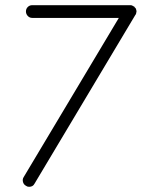

<svg xmlns="http://www.w3.org/2000/svg" viewBox="-20 -721 627 740"><path d="M503 -665 502 -664 113 -13Q107 -1 92 -1Q85 -1 80 -5Q71 -10 68.5 -20Q66 -30 71 -38L438 -652H104Q94 -652 87 -659.5Q80 -667 80 -677Q80 -687 87 -694Q94 -701 104 -701H481H483H486Q487 -700 488 -700Q489 -700 490 -699Q492 -699 493 -698H494V-697L495 -696Q496 -696 497 -696L498 -695V-694L500 -692L501 -691L503 -689Q503 -687 504 -687Q504 -685 505 -684V-682Q505 -681 506 -680V-677V-675Q506 -673 505 -673V-670Q505 -669 504 -668V-667Q503 -666 503 -665Z"/></svg>

Font: Quicksand
Style: Italic
Weight: 400
Italic angle: -12°
Designer: Andrew Paglinawan
Foundry: Andrew Paglinawan
Version: 1.002